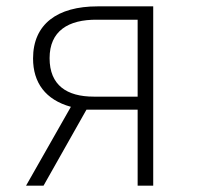

<svg xmlns="http://www.w3.org/2000/svg" viewBox="-20 -584 620 604"><path d="M287 -564C160 -564 84 -508 84 -400C84 -324 123 -270 203 -248L62 0H117L252 -239H413V0H462V-564ZM275 -280C190 -280 136 -316 136 -401C136 -486 194 -523 286 -522H413V-280Z"/></svg>

Font: Glow Sans SC Normal Light
Style: Regular
Weight: 300
Designer: Ryoko NISHIZUKA (kana, bopomofo & ideographs); Paul D. Hunt (Latin, Greek & Cyrillic); Sandoll Communications, Soo-young
Version: Version 0.93